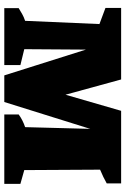

<svg xmlns="http://www.w3.org/2000/svg" viewBox="135 -719 584 894"><g transform="rotate(90 427.0 -272.0)"><path d="M772 -93 836 -75V0H513V-67Q539 -86 572 -97L580 -400L455 0H331L211 -380L209 -93L283 -75V0H18V-67Q31 -75 45 -83Q59 -91 77 -97L92 -443L17 -471V-544H350L421 -285L496 -544H834V-477Q806 -461 770 -446Z"/></g></svg>

Font: Piazzolla SC Black
Style: Regular
Weight: 900
Designer: Juan Pablo del Peral
Foundry: Huerta Tipografica
Version: Version 1.330